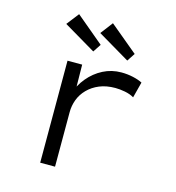

<svg xmlns="http://www.w3.org/2000/svg" viewBox="-112 -854 868 949"><g transform="rotate(15 322.5 -379.5)"><path d="M180 0V-522H255L257 -364L238 -366Q253 -414 285 -452.5Q317 -491 360 -513Q403 -535 453 -535Q484 -535 513 -528.5Q542 -522 561 -512L540 -431Q520 -443 493 -448Q466 -453 444 -453Q398 -453 363 -438.5Q328 -424 303.5 -399Q279 -374 267.5 -343Q256 -312 256 -279V0ZM465 -599 301 -696 349 -759 492 -640ZM291 -599 127 -696 176 -759 318 -640Z"/></g></svg>

Font: Lexend Peta Light
Style: Regular
Weight: 300
Version: Version 1.007